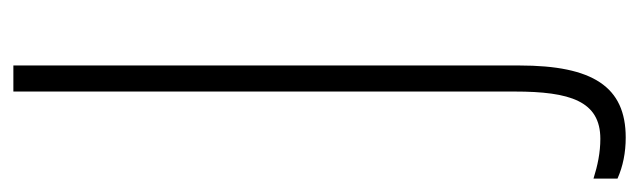

<svg xmlns="http://www.w3.org/2000/svg" viewBox="-392 -408 933 280"><g transform="rotate(-90 74.0 -267.5)"><path d="M14 179C88 179 119 131 119 24V-714H81V17C81 98 67 142 12 142C-8 142 -27 138 -46 132V167C-28 175 -8 179 14 179Z"/></g></svg>

Font: Noto Sans ExtraCondensed ExtraLight
Style: Regular
Weight: 200
Width: 2
Designer: Monotype Design Team
Foundry: Monotype Imaging Inc.
Version: Version 2.013